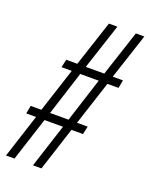

<svg xmlns="http://www.w3.org/2000/svg" viewBox="-142 -759 649 830"><g transform="rotate(20 183.0 -344.0)"><path d="M-10 0 55 -201H10L17 -238H66L132 -441H85L93 -478H144L213 -688H252L183 -478H268L337 -688H376L307 -478H354L347 -441H296L230 -238H279L271 -201H218L153 0H114L179 -201H94L29 0ZM106 -238H191L256 -441H171Z"/></g></svg>

Font: Saira Ultra Condensed ExLight
Style: Italic
Weight: 200
Width: 1
Italic angle: -12°
Designer: Hector Gatti with collaboration of the Omnibus-Type team
Foundry: Omnibus-Type
Version: Version 1.001; ttfautohint (v1.8)